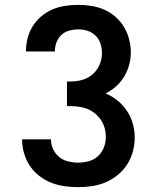

<svg xmlns="http://www.w3.org/2000/svg" viewBox="-20 -763 640 791"><path d="M302 8Q274 8 245.5 4Q217 0 190.5 -10.5Q164 -21 141 -39Q118 -57 102.5 -80.5Q87 -104 79 -132Q71 -160 71 -189H190Q190 -168 199 -148.5Q208 -129 224 -116Q240 -103 261 -98Q282 -93 302 -93Q324 -93 346 -99Q368 -105 384 -120Q400 -135 408 -156Q416 -177 416 -199Q416 -219 410.5 -237.5Q405 -256 393.5 -272Q382 -288 366.5 -299.5Q351 -311 332.5 -317Q314 -323 295 -324.5Q276 -326 256 -326V-427Q274 -427 291.5 -428.5Q309 -430 325.5 -436Q342 -442 356.5 -453Q371 -464 380.5 -478.5Q390 -493 395 -510Q400 -527 400 -545Q400 -564 394 -583Q388 -602 374 -616Q360 -630 341 -636Q322 -642 303 -642Q284 -642 265.5 -637Q247 -632 233.5 -619.5Q220 -607 213 -589Q206 -571 206 -552V-551H87V-553Q87 -580 94 -606.5Q101 -633 115.5 -656Q130 -679 151 -696.5Q172 -714 197 -724.5Q222 -735 249 -739Q276 -743 303 -743Q330 -743 357.5 -738.5Q385 -734 410 -723Q435 -712 456 -693.5Q477 -675 491 -651.5Q505 -628 512 -601Q519 -574 519 -547Q519 -521 512 -495.5Q505 -470 491.5 -447.5Q478 -425 458.5 -407.5Q439 -390 415 -378Q442 -367 464.5 -348.5Q487 -330 503 -306Q519 -282 527 -254Q535 -226 535 -197Q535 -168 527.5 -139.5Q520 -111 504.5 -86.5Q489 -62 466 -43Q443 -24 416.5 -12.5Q390 -1 361 3.5Q332 8 302 8Z"/></svg>

Font: Iosevka Fixed Extended
Style: Bold
Weight: 700
Width: 7
Monospace: yes
Designer: Belleve Invis
Foundry: Belleve Invis
Version: Version 24.1.1; ttfautohint (v1.8.4)